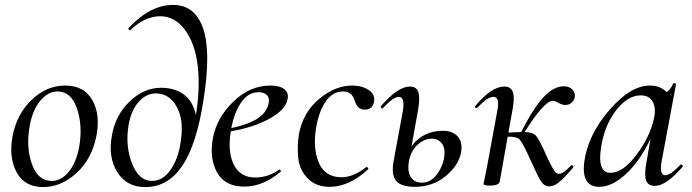

<svg xmlns="http://www.w3.org/2000/svg" viewBox="-20 -747 2814 781"><path d="M155 14Q81 14 48 -45.5Q15 -105 31 -193Q48 -282 108.5 -340.5Q169 -399 245 -399Q322 -399 355.5 -340Q389 -281 372 -193Q353 -99 290.5 -42.5Q228 14 155 14ZM190 -11Q229 -11 259.5 -48Q290 -85 302 -149Q317 -234 293.5 -304.5Q270 -375 214 -375Q176 -375 144.5 -338Q113 -301 101 -236Q85 -150 109.5 -80.5Q134 -11 190 -11Z M684 -727Q773 -727 806 -632Q839 -537 808 -342Q780 -159 721.5 -72.5Q663 14 571 14Q495 14 457 -47Q419 -108 435 -195Q449 -278 507 -334Q565 -390 636 -390Q691 -390 728 -362.5Q765 -335 777 -279Q795 -392 784 -481.5Q773 -571 732 -626Q691 -681 632 -681Q569 -681 511 -625Q508 -622 504.5 -626.5Q501 -631 503 -633Q591 -727 684 -727ZM714 -164Q730 -256 699.5 -311.5Q669 -367 615 -367Q574 -367 543.5 -332Q513 -297 503 -238Q489 -153 517 -82Q545 -11 598 -11Q642 -11 673 -55Q704 -99 714 -164Z M1080 -399Q1117 -399 1136 -384.5Q1155 -370 1150 -345Q1143 -301 1076.5 -264.5Q1010 -228 919 -213Q905 -130 931 -77.5Q957 -25 1018 -25Q1072 -25 1115 -57Q1116 -58 1118.5 -57Q1121 -56 1122 -53.5Q1123 -51 1122 -49Q1051 12 973 12Q895 12 863 -45.5Q831 -103 846 -185Q861 -267 928.5 -333Q996 -399 1080 -399ZM1072 -324Q1078 -348 1066 -360Q1054 -372 1032 -372Q990 -372 961.5 -331Q933 -290 921 -226Q1057 -254 1072 -324Z M1321 13Q1266 13 1232.5 -20.5Q1199 -54 1193.5 -102Q1188 -150 1196 -202Q1213 -290 1278 -344.5Q1343 -399 1413 -399Q1451 -399 1478 -382Q1505 -365 1502 -337Q1498 -301 1463 -301Q1434 -301 1423 -337Q1412 -375 1376 -375Q1334 -375 1306.5 -336.5Q1279 -298 1267 -234Q1251 -146 1276.5 -86Q1302 -26 1369 -26Q1418 -26 1469 -67Q1472 -69 1476 -65Q1480 -61 1477 -58Q1400 13 1321 13Z M1782 -215Q1820 -215 1841 -193Q1862 -171 1856 -130Q1847 -75 1793.5 -31Q1740 13 1667 13Q1612 13 1591.5 -11Q1571 -35 1581 -91L1619 -297Q1628 -353 1602 -353Q1580 -353 1538 -308Q1536 -305 1533 -306Q1530 -307 1529 -310Q1528 -313 1530 -316Q1599 -395 1647 -395Q1674 -395 1681.5 -373Q1689 -351 1681 -302L1654 -152Q1700 -215 1782 -215ZM1787 -109Q1792 -145 1777 -164Q1762 -183 1736 -183Q1707 -183 1679.5 -159Q1652 -135 1644 -94Q1636 -51 1650.5 -27.5Q1665 -4 1696 -4Q1732 -4 1757 -37.5Q1782 -71 1787 -109Z M2229 -337Q2194 -337 2114 -210Q2148 -209 2160.5 -194.5Q2173 -180 2196 -129Q2201 -119 2203 -113Q2231 -53 2241 -45Q2247 -40 2254 -40Q2271 -40 2302 -73Q2306 -77 2310 -73Q2314 -69 2311 -65Q2276 -24 2255 -6.5Q2234 11 2214 11Q2194 11 2181 -9Q2168 -29 2142 -87Q2139 -94 2137 -98Q2107 -165 2094.5 -178.5Q2082 -192 2045 -191L2013 -9Q2010 8 1973 8Q1947 8 1947 1Q1947 -1 1949.5 -12Q1952 -23 1955.5 -41Q1959 -59 1962 -74L2003 -297Q2014 -353 1987 -353Q1963 -353 1922 -309Q1918 -305 1914 -309Q1910 -313 1914 -317Q1980 -395 2031 -395Q2058 -395 2066 -373Q2074 -351 2065 -302L2048 -208Q2090 -210 2100 -210Q2151 -310 2192 -353Q2233 -396 2273 -396Q2295 -396 2307.5 -383.5Q2320 -371 2318 -353Q2316 -339 2305.5 -329.5Q2295 -320 2279 -320Q2267 -320 2252 -328.5Q2237 -337 2229 -337Z M2748 -77Q2751 -80 2755 -76Q2759 -72 2757 -69Q2690 9 2644 9Q2616 9 2608 -13.5Q2600 -36 2610 -89L2626 -182Q2583 -92 2526.5 -39.5Q2470 13 2418 13Q2343 13 2357 -91Q2372 -198 2458 -298.5Q2544 -399 2624 -399Q2666 -399 2692 -372Q2711 -388 2718 -407Q2719 -409 2722 -409Q2725 -409 2727.5 -407.5Q2730 -406 2730 -405L2671 -89Q2662 -34 2686 -34Q2707 -34 2748 -77ZM2463 -44Q2514 -44 2569.5 -118Q2625 -192 2641 -269Q2649 -310 2634 -335Q2619 -360 2584 -359Q2532 -358 2485.5 -297.5Q2439 -237 2425 -148Q2409 -44 2463 -44Z"/></svg>

Font: Cormorant Infant Book
Style: Italic
Weight: 500
Italic angle: -10°
Designer: Christian Thalmann (Catharsis Fonts)
Version: Version 1.000;PS 002.000;hotconv 1.0.88;makeotf.lib2.5.64775